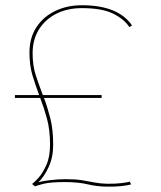

<svg xmlns="http://www.w3.org/2000/svg" viewBox="-20 -702 614 733"><path d="M113.5 9.5 102.5 0.5Q109 -4 125.5 -21.5Q142 -39 156.5 -70.8Q171 -102.5 171 -149.5Q171 -206 159.5 -248.2Q148 -290.5 133.5 -328H37V-339H129.5Q115.5 -376 104 -414.2Q92.5 -452.5 92.5 -501.5Q92.5 -557.5 119 -598Q145.5 -638.5 191 -660.2Q236.5 -682 292.5 -682Q431 -682 484 -605L474 -598.5Q454 -629 411.8 -650Q369.5 -671 292.5 -671Q238 -671 195.5 -649.8Q153 -628.5 128.8 -589.8Q104.5 -551 104.5 -498.5Q104.5 -451 116.8 -414Q129 -377 143.5 -339H368V-328H148Q161.5 -292 172.2 -249.8Q183 -207.5 183 -149.5Q183 -101 165.5 -63.8Q148 -26.5 126.5 -6Q142.5 -11 172.8 -14.5Q203 -18 231.5 -18Q268.5 -18 294.2 -13.8Q320 -9.5 341.8 -5.2Q363.5 -1 389 -0.5Q420.5 0 444.2 -3Q468 -6 475.5 -8.5L480.5 2Q467 6 442.5 8.5Q418 11 388 10.5Q349.5 10 315.2 1.8Q281 -6.5 229.5 -7Q172.5 -7 146 -0.2Q119.5 6.5 113.5 9.5Z"/></svg>

Font: Anybody ExtraExpanded Thin
Style: Regular
Weight: 100
Width: 8
Designer: Tyler Finck
Foundry: Etcetera Type Company
Version: Version 1.010; ttfautohint (v1.8.3) -l 8 -r 50 -G 200 -x 14 